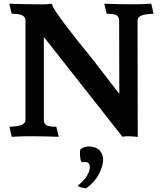

<svg xmlns="http://www.w3.org/2000/svg" viewBox="-20 -733 866 1033"><path d="M721 4Q710 2 693 1Q676 0 671 0Q667 0 657 0.5Q647 1 639 3L216 -534V-87Q216 -70 228 -60.5Q240 -51 283 -51L296 3Q266 2 230 1Q194 0 156 0Q140 0 127.5 0Q115 0 102.5 0.5Q90 1 76 1.5Q62 2 43 3L31 -51Q83 -53 100 -62.5Q117 -72 117 -87V-623Q117 -640 101.5 -649.5Q86 -659 43 -659L30 -713Q60 -712 96 -711Q132 -710 170 -710Q181 -710 204.5 -709.5Q228 -709 260 -713Q260 -701 282.5 -667.5Q305 -634 336 -593Q367 -552 400 -511Q433 -470 455 -443Q468 -427 491 -397.5Q514 -368 538.5 -336Q563 -304 586 -274Q609 -244 622 -228L621 -623Q621 -640 609 -649.5Q597 -659 554 -659L541 -713Q571 -712 607 -711Q643 -710 681 -710Q697 -710 709.5 -710Q722 -710 734.5 -710.5Q747 -711 761 -711.5Q775 -712 794 -713L806 -659Q754 -657 737 -647.5Q720 -638 720 -623ZM414 70Q422 63 433.5 59Q445 55 454 55Q496 55 515.5 76Q535 97 535 126Q535 158 513 202Q491 246 444 280Q440 280 433 279Q426 278 419 276Q412 274 406 271.5Q400 269 398 266Q404 261 415 251.5Q426 242 436.5 229Q447 216 455 199.5Q463 183 463 165Q463 153 458 147Q453 141 446.5 139.5Q440 138 432.5 139Q425 140 420 140Q416 136 413.5 125.5Q411 115 410.5 103Q410 91 410.5 81.5Q411 72 414 70Z"/></svg>

Font: Lusitana
Style: Bold
Weight: 700
Designer: Ana Paula Megda
Foundry: Ana Paula Megda
Version: Version 1.000; ttfautohint (v1.1) -l 8 -r 50 -G 200 -x 14 -D